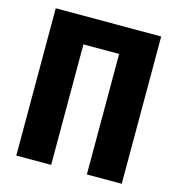

<svg xmlns="http://www.w3.org/2000/svg" viewBox="-106 -803 827 895"><g transform="rotate(15 307.5 -355.5)"><path d="M393.8 0V-581.5H221.5V0H53.3V-710.8H562.1V0Z"/></g></svg>

Font: FiraCode Nerd Font Mono
Style: Bold
Weight: 700
Monospace: yes
Designer: Carrois Corporate, Edenspiekermann AG, Nikita Prokopov
Foundry: Carrois Corporate, Edenspiekermann AG, Nikita Prokopov
Version: Version 6.002;Nerd Fonts 3.3.0